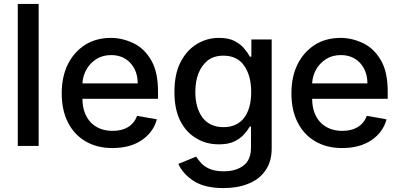

<svg xmlns="http://www.w3.org/2000/svg" viewBox="-20 -747 2052 983"><path d="M71 0V-727H178V0Z M417 -24Q359 -58 327 -122Q296 -184 296 -269Q296 -354 327 -417Q358 -480 415 -517Q472 -553 548 -553Q607 -553 665 -525Q720 -498 755 -437Q789 -378 789 -278V-241H402Q403 -163 446 -119Q488 -77 557 -77Q603 -77 635 -96Q668 -116 682 -154L783 -136Q765 -69 705 -29Q646 11 555 11Q476 11 417 -24ZM648 -424Q610 -465 549 -465Q506 -465 474 -445Q440 -423 423 -392Q404 -359 402 -320H685Q685 -383 648 -424Z M971 179Q916 143 893 92L984 55Q998 75 1010 88Q1026 106 1054 118Q1083 130 1126 130Q1188 130 1226 101Q1265 73 1265 8V-99H1259Q1246 -78 1231 -61Q1211 -38 1182 -24Q1151 -8 1101 -8Q1035 -8 985 -39Q934 -68 903 -128Q873 -188 873 -275Q873 -365 902 -424Q933 -487 984 -519Q1037 -553 1101 -553Q1152 -553 1183 -536Q1217 -517 1232 -496Q1248 -478 1259 -457H1267V-545H1371V12Q1371 82 1338 127Q1306 173 1250 194Q1196 216 1125 216Q1027 216 971 179ZM1230 -144Q1266 -192 1266 -276Q1266 -359 1230 -411Q1194 -462 1124 -462Q1076 -462 1044 -438Q1012 -412 996 -371Q980 -330 980 -276Q980 -196 1016 -146Q1054 -96 1124 -96Q1193 -96 1230 -144Z M1593 -24Q1535 -58 1503 -122Q1472 -184 1472 -269Q1472 -354 1503 -417Q1534 -480 1591 -517Q1648 -553 1724 -553Q1783 -553 1841 -525Q1896 -498 1931 -437Q1965 -378 1965 -278V-241H1578Q1579 -163 1622 -119Q1664 -77 1733 -77Q1779 -77 1811 -96Q1844 -116 1858 -154L1959 -136Q1941 -69 1881 -29Q1822 11 1731 11Q1652 11 1593 -24ZM1824 -424Q1786 -465 1725 -465Q1682 -465 1650 -445Q1616 -423 1599 -392Q1580 -359 1578 -320H1861Q1861 -383 1824 -424Z"/></svg>

Font: Sinter Medium
Style: Regular
Weight: 500
Foundry: Adobe & rsms
Version: Version 1.000